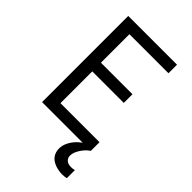

<svg xmlns="http://www.w3.org/2000/svg" viewBox="-279 -835 1158 1158"><g transform="rotate(45 300.0 -256.0)"><path d="M96 0V-735H512V-662H179V-419H448V-345H179V-74H512V0ZM490 223Q476 223 461 220.5Q446 218 432.5 213.5Q419 209 406 201Q393 193 384 181.5Q375 170 370.5 155.5Q366 141 366 127Q366 98 379.5 71.5Q393 45 413.5 24.5Q434 4 459.5 -10.5Q485 -25 512 -35V0Q498 9 486.5 21Q475 33 465.5 47.5Q456 62 449.5 77.5Q443 93 443 110Q443 120 447.5 129Q452 138 460 144Q468 150 478 152Q488 154 498 154Q505 154 512.5 153Q520 152 526 150V219Q518 221 508.5 222Q499 223 490 223Z"/></g></svg>

Font: R Plex Mono
Style: Regular
Weight: 400
Monospace: yes
Designer: Belleve Invis
Foundry: Belleve Invis
Version: Version 31.8.0